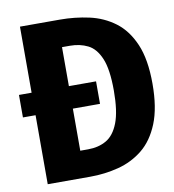

<svg xmlns="http://www.w3.org/2000/svg" viewBox="-80 -782 775 853"><g transform="rotate(-10 307.5 -355.5)"><path d="M602.6 -359Q602.6 -250.8 574.1 -180.5Q545.6 -110.3 496.9 -71Q448.2 -31.8 386.4 -15.9Q324.6 0 258.5 0H66.7V-311.3H9.7V-412.8H66.7V-710.8H246.2Q314.4 -710.8 378.2 -696.7Q442.1 -682.6 492.6 -644.9Q543.1 -607.2 572.8 -538.2Q602.6 -469.2 602.6 -359ZM357.4 -412.8V-311.3H234.9V-121.5H270.8Q317.4 -121.5 352.8 -141.8Q388.2 -162.1 408.2 -213.8Q428.2 -265.6 428.2 -359Q428.2 -454.9 407.4 -504.1Q386.7 -553.3 351 -571Q315.4 -588.7 270.8 -588.7H234.9V-412.8Z"/></g></svg>

Font: Fira Code
Style: Bold
Weight: 700
Monospace: yes
Designer: Carrois Corporate, Edenspiekermann AG, Nikita Prokopov
Foundry: Carrois Corporate, Edenspiekermann AG, Nikita Prokopov
Version: Version 6.000; ttfautohint (v1.8.2) -l 8 -r 50 -G 200 -x 14 